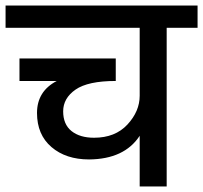

<svg xmlns="http://www.w3.org/2000/svg" viewBox="-44 -670 730 690"><path d="M666 -650V-570H555V0H458V-182Q403 -98 276 -97Q193 -97 141 -141.5Q89 -186 89 -264Q89 -342 160 -379H26V-460H372V-379Q272 -379 227.5 -348Q183 -317 183 -270Q183 -223 213 -199Q243 -175 294 -175Q370 -175 414 -222.5Q458 -270 458 -326V-570H-24V-650Z"/></svg>

Font: Hind Medium
Style: Regular
Weight: 500
Designer: Manushi Parikh, Satya Rajpurohit
Foundry: Indian Type Foundry
Version: Version 1.201;PS 1.0;hotconv 1.0.78;makeotf.lib2.5.61930; tt